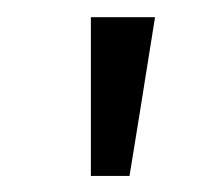

<svg xmlns="http://www.w3.org/2000/svg" viewBox="-20 -704 253 228"><path d="M87.9 -495.1Q99.6 -495.1 133.8 -495.1Q141.6 -542 164.1 -683.6Q144.5 -683.6 87.9 -683.6Q87.9 -636.7 87.9 -495.1Z"/></svg>

Font: Aptus Gothic JP
Style: Medium
Weight: 400
Designer: Fuminori Ogawa / Motoya
Version: Version 1